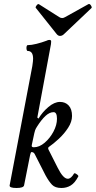

<svg xmlns="http://www.w3.org/2000/svg" viewBox="-20 -924 477 957"><path d="M62 13Q26 13 28 0L141 -594Q143 -608 144 -616.5Q145 -625 145 -631Q145 -670 118 -670Q114 -670 112.5 -677.5Q111 -685 112.5 -692Q114 -699 118 -699Q136 -699 162 -705.5Q188 -712 212 -721Q218 -724 221.5 -724.5Q225 -725 227 -725Q235 -725 235 -717Q235 -709 234 -704L166 -338L172 -333Q191 -365 221 -390.5Q251 -416 279 -416Q306 -416 322.5 -398Q339 -380 339 -346Q339 -317 319.5 -287Q300 -257 273 -232Q246 -207 224 -192Q216 -187 224 -174L268 -87Q295 -33 318 -33Q334 -33 349 -59Q352 -63 362.5 -55.5Q373 -48 370 -44Q353 -12 332.5 0.5Q312 13 286 13Q255 13 239.5 -3Q224 -19 207 -50L153 -156Q148 -166 137 -166Q133 -166 130 -151L100 0Q97 13 62 13ZM149 -190Q176 -190 202.5 -212.5Q229 -235 246.5 -268Q264 -301 264 -332Q264 -365 247 -365Q227 -365 206.5 -346Q186 -327 164 -292Q158 -283 155 -274.5Q152 -266 151 -260L139 -204Q139 -203 138.5 -201Q138 -199 138 -197Q138 -190 149 -190ZM279 -745Q269 -745 261 -756L159 -884Q155 -887 162 -896.5Q169 -906 174 -903L275 -839Q282 -834 290 -834Q297 -834 305 -839L420 -903Q427 -907 433.5 -896.5Q440 -886 435 -883L299 -754Q290 -745 279 -745Z"/></svg>

Font: Junicode Two Beta Condensed Medium
Style: Italic
Weight: 500
Width: 3
Italic angle: -9°
Version: Version 1.053; ttfautohint (v1.8.4)